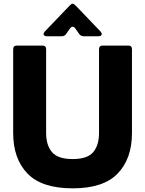

<svg xmlns="http://www.w3.org/2000/svg" viewBox="-20 -1012 794 1049"><path d="M52 -285V-743Q52 -763 72 -763H212Q232 -763 232 -743V-285Q232 -219 264 -181Q296 -143 377 -143Q458 -143 489.5 -181Q521 -219 521 -285V-743Q521 -763 541 -763H681Q701 -763 701 -743V-285Q701 -145 623 -64Q545 17 377 17Q208 17 130 -64Q52 -145 52 -285ZM235 -814Q227 -814 222.5 -817.5Q218 -821 218 -826Q218 -832 224 -839L360 -981Q370 -992 377 -992Q383 -992 394 -981L530 -839Q536 -832 536 -826Q536 -821 531.5 -817.5Q527 -814 519 -814H437Q422 -814 413 -826L391 -857Q385 -866 377 -866Q369 -866 363 -857L341 -826Q333 -814 317 -814Z"/></svg>

Font: Open Sauce Two Black
Style: Regular
Weight: 900
Designer: Alfredo Marco Pradil
Foundry: Creative Sauce Fz LLC
Version: Version 1.477